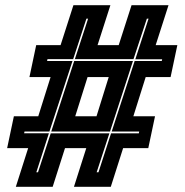

<svg xmlns="http://www.w3.org/2000/svg" viewBox="-20 -720 712 740"><path d="M41 0 88.5 -149H7.5L33.5 -272H127.5L175 -423H93.5L119.5 -546H213.5L263 -700H405.5L356 -546H437.5L487 -700H629.5L580 -546H663.5L637.5 -423H541.5L494 -272H577.5L551.5 -149H454.5L407 0H265L312.5 -149H230.5L183 0ZM120 -56H126.5L175.5 -206H401.5L352.5 -56H359.5L408 -206H515L516.5 -213H410.5L499 -485H603.5L605 -491.5H501.5L552.5 -648H546L494.5 -492H268.5L319.5 -648H313L262 -492H163L161.5 -485H259.5L170.5 -213H74.5L73 -206.5H168.5ZM177.5 -213 266 -485H492.5L404 -213ZM270 -272H352L399 -423H317.5Z"/></svg>

Font: Tourney Condensed ExtraBold
Style: Italic
Weight: 800
Width: 3
Italic angle: -12°
Designer: Tyler Finck
Foundry: Etcetera Type Co
Version: Version 1.010; ttfautohint (v1.8.3)